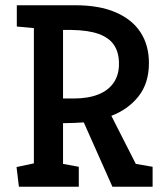

<svg xmlns="http://www.w3.org/2000/svg" viewBox="-20 -711 630 731"><path d="M52 0 43 -75 109 -89V-604L44 -610V-691H267Q358 -691 420.5 -664Q483 -637 515 -588Q547 -539 547 -471Q547 -395 508 -345Q469 -295 404 -270L497 -87L561 -76V0H408L299 -245Q281 -244 262 -243Q243 -242 220 -242V-87L280 -76V0ZM220 -336H260Q316 -336 354.5 -351.5Q393 -367 413 -396.5Q433 -426 433 -468Q433 -511 414.5 -539Q396 -567 356.5 -581.5Q317 -596 252 -597H220Z"/></svg>

Font: Kreon Medium
Style: Regular
Weight: 500
Version: Version 2.002